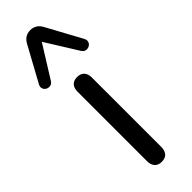

<svg xmlns="http://www.w3.org/2000/svg" viewBox="-281 -778 795 795"><g transform="rotate(-45 116.5 -380.5)"><path d="M116.5 5Q96.5 5 85.8 -7Q75 -19 75 -40V-446.5Q75 -468.5 85.8 -480Q96.5 -491.5 116.5 -491.5Q136.5 -491.5 147.5 -480Q158.5 -468.5 158.5 -446.5V-40Q158.5 -19 148 -7Q137.5 5 116.5 5ZM249 -582.5Q255.5 -570.5 252 -561Q248.5 -551.5 239.8 -547Q231 -542.5 221.2 -544.2Q211.5 -546 205 -556L116.5 -698L28 -556Q21.5 -546 11.8 -544.2Q2 -542.5 -6.8 -547Q-15.5 -551.5 -19 -561Q-22.5 -570.5 -16 -582.5L66.5 -733.5Q75.5 -750.5 88 -758.2Q100.5 -766 116.5 -766Q132.5 -766 145.2 -758.2Q158 -750.5 167 -733.5Z"/></g></svg>

Font: Nunito ExtraLight
Style: Regular
Weight: 200
Designer: Vernon Adams
Foundry: Vernon Adams
Version: Version 3.602;April 4, 2023;FontCreator 14.0.0.2856 64-bit